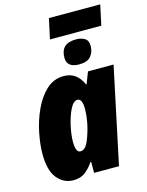

<svg xmlns="http://www.w3.org/2000/svg" viewBox="-132 -975 815 1066"><g transform="rotate(-15 275.5 -442.5)"><path d="M526 -779 551 -895H256L231 -779ZM440 -686Q440 -718 419.5 -730Q399 -742 370 -742Q282 -742 282 -660Q282 -603 353 -603Q400 -603 420 -627Q440 -651 440 -686ZM207 -196Q207 -237 218.5 -288.5Q230 -340 249 -378Q268 -416 291 -416Q319 -416 319 -356Q319 -342 317.5 -323.5Q316 -305 310 -273Q300 -225 281.5 -180Q263 -135 234 -135Q207 -135 207 -196ZM272 -63H276V0H419L536 -553H389L363 -486H360Q326 -563 252 -563Q193 -563 150.5 -523Q108 -483 80 -421.5Q52 -360 39 -293.5Q26 -227 26 -176Q26 -80 63 -35Q100 10 156 10Q197 10 223.5 -10.5Q250 -31 272 -63Z"/></g></svg>

Font: Noto Sans Display SemiCondensed Black
Style: Italic
Weight: 900
Width: 4
Designer: Monotype Design team
Foundry: Monotype Imaging Inc.
Version: 1.000